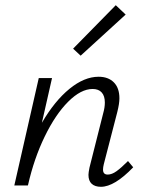

<svg xmlns="http://www.w3.org/2000/svg" viewBox="-20 -713 559 738"><path d="M492 -70Q420 5 368 5Q345 5 332.5 -6.5Q320 -18 320 -41Q320 -49 324 -69L377 -279Q383 -300 383 -319Q383 -344 371 -357.5Q359 -371 336 -371Q291 -371 242 -322Q193 -273 152 -188.5Q111 -104 88 -3L87 0H35L129 -413H180L141 -241Q190 -325 247 -371.5Q304 -418 359 -418Q396 -418 417.5 -396.5Q439 -375 439 -335Q439 -315 431 -283L379 -82Q376 -70 376 -61Q376 -42 394 -42Q410 -42 428 -55Q446 -68 472 -94ZM261 -526 425 -693 463 -657 290 -499Z"/></svg>

Font: Ysabeau Semilight
Style: Italic
Weight: 300
Italic angle: -12°
Designer: Christian Thalmann (Catharsis Fonts)
Version: Version 0.003